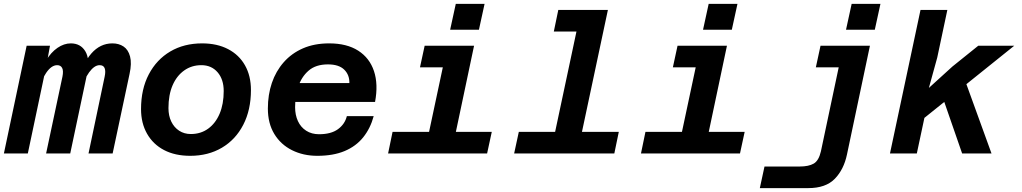

<svg xmlns="http://www.w3.org/2000/svg" viewBox="-33 -789 5253 987"><path d="M422 0 505 -395Q511 -423 505 -438.5Q499 -454 479 -454Q452 -454 425 -417Q398 -380 368 -293L375 -371Q391 -462 436.5 -514Q482 -566 545 -566Q578 -566 602 -550Q626 -534 635.5 -499Q645 -464 633 -409L546 0ZM-13 0 104 -554H224L205 -450L110 0ZM204 0 288 -395Q294 -425 286.5 -439.5Q279 -454 261 -454Q231 -454 204 -414Q177 -374 150 -293L167 -376Q178 -435 203.5 -477.5Q229 -520 262.5 -543Q296 -566 331 -566Q381 -566 405.5 -525.5Q430 -485 415 -411L328 0Z M945 12Q867 12 810.5 -17.5Q754 -47 723 -101.5Q692 -156 692 -228Q692 -331 732 -407Q772 -483 842.5 -524.5Q913 -566 1006 -566Q1083 -566 1139.5 -536.5Q1196 -507 1226.5 -453Q1257 -399 1257 -326Q1257 -224 1217.5 -147.5Q1178 -71 1107.5 -29.5Q1037 12 945 12ZM948 -100Q999 -100 1037 -127.5Q1075 -155 1096 -204.5Q1117 -254 1117 -321Q1117 -381 1085.5 -417.5Q1054 -454 1002 -454Q952 -454 913.5 -426.5Q875 -399 854 -350Q833 -301 833 -233Q833 -194 847.5 -164Q862 -134 888 -117Q914 -100 948 -100Z M1598 12Q1526 12 1468 -17Q1410 -46 1377 -100.5Q1344 -155 1344 -231Q1344 -302 1364.5 -362.5Q1385 -423 1425.5 -469Q1466 -515 1524.5 -540.5Q1583 -566 1659 -566Q1750 -566 1808.5 -528.5Q1867 -491 1889.5 -423.5Q1912 -356 1895 -265H1452L1474 -362H1763Q1764 -404 1736.5 -431Q1709 -458 1653 -458Q1590 -458 1553 -425.5Q1516 -393 1500 -342.5Q1484 -292 1484 -238Q1484 -198 1498.5 -166.5Q1513 -135 1541 -117Q1569 -99 1607 -99Q1669 -99 1704.5 -125Q1740 -151 1750 -192H1888Q1871 -129 1834 -83Q1797 -37 1738.5 -12.5Q1680 12 1598 12Z M2149 0 2267 -554H2404L2287 0ZM1962 0 1985 -111H2495L2471 0ZM2126 -443 2150 -554H2336L2312 -443ZM2281 -636 2310 -769H2458L2429 -636Z M2797 0 2954 -738H3092L2935 0ZM2610 0 2634 -111H3148L3125 0ZM2814 -627 2837 -738H3023L2999 -627Z M3449 0 3567 -554H3704L3587 0ZM3262 0 3285 -111H3795L3771 0ZM3426 -443 3450 -554H3636L3612 -443ZM3581 -636 3610 -769H3758L3729 -636Z M4439 -554 4321 5Q4305 82 4258.5 130Q4212 178 4122 178H3873L3897 67H4078Q4124 67 4150 52Q4176 37 4187 -11L4302 -554ZM4161 -443 4185 -554H4371L4347 -443ZM4316 -636 4345 -769H4493L4464 -636Z M4542 0 4699 -738H4837L4785 -493L4742 -337L4863 -447L4996 -554H5181L4719 -183L4680 0ZM4913 0 4800 -326 4927 -378 5064 0Z"/></svg>

Font: Azeret Mono Thin SemiBold
Style: Italic
Weight: 600
Italic angle: -12°
Version: Version 1.002